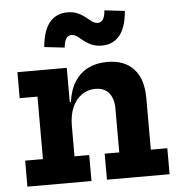

<svg xmlns="http://www.w3.org/2000/svg" viewBox="-56 -868 852 921"><g transform="rotate(-5 370.0 -408.0)"><path d="M276.4 -125.2H347.2V0H38.7V-125.2H124.4V-426H38.7V-551.2H276.4ZM491.9 -125.2V-336.5Q491.9 -383.7 469.6 -411.2Q447.4 -438.8 403.9 -438.8Q367.1 -438.8 338.2 -418.5Q309.4 -398.3 292.9 -360.8Q276.4 -323.2 276.4 -271L250.2 -386.3H281.8Q289.9 -444.9 315.2 -484.1Q340.4 -523.2 380.1 -542.9Q419.8 -562.6 471.5 -562.6Q555.2 -562.6 599.5 -513.8Q643.9 -465 643.9 -374.1V-125.2H723.3V0H421.7V-125.2ZM480.3 -810.3 577.8 -798.9Q571.4 -720.4 539.8 -681.7Q508.1 -643 453.6 -643Q423.4 -643 401.1 -653.7Q378.8 -664.4 357.6 -682.6Q342.8 -695.5 332.9 -700.9Q323 -706.2 312.7 -706.2Q295.7 -706.2 286.6 -691.8Q277.5 -677.4 275 -648.9L177.5 -660Q184.3 -738.6 216.1 -777.4Q247.8 -816.3 302.5 -816.3Q332.5 -816.3 355.2 -805.3Q378 -794.4 399.4 -775.7Q414.9 -762.6 424.6 -757.8Q434.2 -753 443.3 -753Q459.8 -753 469.1 -767.5Q478.3 -781.9 480.3 -810.3Z"/></g></svg>

Font: Hepta Slab ExtraLight
Style: Regular
Weight: 200
Designer: Michael LaGattuta
Foundry: Michael LaGattuta
Version: Version 1.100